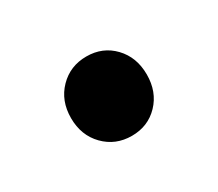

<svg xmlns="http://www.w3.org/2000/svg" viewBox="-48 -572 371 327"><g transform="rotate(-30 137.5 -408.0)"><path d="M138 -330Q106 -330 84.5 -352Q63 -374 63 -408Q63 -442 84.5 -464Q106 -486 138 -486Q170 -486 191 -464Q212 -442 212 -408Q212 -374 191 -352Q170 -330 138 -330Z"/></g></svg>

Font: CV Source Sans Light
Style: Bold
Weight: 600
Designer: Paul D. Hunt
Foundry: Adobe Systems Incorporated
Version: Version 3.001